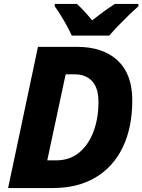

<svg xmlns="http://www.w3.org/2000/svg" viewBox="-20 -951 720 971"><path d="M21 0 172 -714H370Q501 -714 575 -645Q649 -576 649 -444Q649 -307 601.5 -207.5Q554 -108 464 -54Q374 0 246 0ZM263 -140Q333 -140 380.5 -179.5Q428 -219 453 -286Q478 -353 478 -435Q478 -506 446 -540.5Q414 -575 358 -575H312L219 -140ZM343 -771Q328 -805 303 -847.5Q278 -890 257 -919V-931H369Q386 -916 408.5 -891.5Q431 -867 446 -848Q475 -871 503 -891.5Q531 -912 561 -931H680V-919Q658 -900 630.5 -873.5Q603 -847 577 -820Q551 -793 533 -771Z"/></svg>

Font: Noto Sans ExtraBold
Style: Italic
Weight: 800
Italic angle: -12°
Designer: Monotype Design Team
Foundry: Monotype Imaging Inc.
Version: Version 2.013; ttfautohint (v1.8.4.7-5d5b)